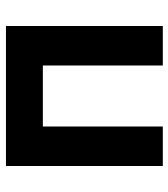

<svg xmlns="http://www.w3.org/2000/svg" viewBox="20 -600 580 661"><g transform="rotate(-90 310.5 -270.0)"><path d="M205 0H69V-540H551V0H415V-413H205Z"/></g></svg>

Font: Hauora ExtraBold
Style: Regular
Weight: 800
Designer: Wayne Shih
Foundry: WCYS
Version: Version 1.001